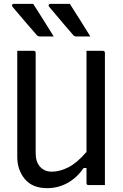

<svg xmlns="http://www.w3.org/2000/svg" viewBox="-20 -965 640 1001"><path d="M153 -945Q182 -899 207 -860Q232 -821 260 -775H187Q181 -775 177 -777.5Q173 -780 171 -783Q140 -819 121 -840.5Q102 -862 86 -881.5Q70 -901 45 -930Q41 -935 43.5 -940Q46 -945 52 -945ZM344 -945Q373 -899 398 -860Q423 -821 451 -775H378Q367 -775 361 -783Q330 -819 311.5 -840.5Q293 -862 277 -881.5Q261 -901 236 -930Q232 -935 234 -940Q236 -945 242 -945ZM226 16Q149 16 109.5 -31.5Q70 -79 70 -147V-700H155Q166 -700 166 -689V-166Q166 -121 189 -95.5Q212 -70 250 -70Q292 -70 337 -93Q382 -116 431 -173V-700H516Q527 -700 527 -689V0H442Q431 0 431 -11V-89H416Q380 -37 331 -10.5Q282 16 226 16Z"/></svg>

Font: Recursive Mn Lnr St
Style: Regular
Weight: 400
Monospace: yes
Version: Version 1.079;hotconv 1.0.112;makeotfexe 2.5.65598; ttfautoh